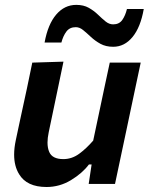

<svg xmlns="http://www.w3.org/2000/svg" viewBox="-20 -755 610 788"><path d="M171 12.5Q90 12.5 58.5 -40Q38 -73 38 -120.5Q38 -148 45 -180.5Q49.5 -202 54 -223L64.5 -272Q79 -340 90.5 -392Q101.5 -444 112.5 -498L240.5 -502Q229.5 -448.5 218.5 -396.5Q207.5 -344 195.5 -286.5L180 -212.5Q175 -189 175 -170Q175 -147.5 182 -131.5Q194.5 -102 240 -102Q275 -102 304.8 -123.8Q334.5 -145.5 362.5 -178L385.5 -286.5Q397.5 -343.5 408.2 -394Q419 -444.5 430.5 -498H557.5Q546 -444 535 -392Q524 -339.5 509.5 -271.5L498 -217Q485 -155.5 474.2 -104.8Q463.5 -54 452 0H344L356 -80H345Q317.5 -43.5 271 -15.5Q224.5 12.5 171 12.5ZM444.5 -563Q414.5 -563 392.2 -575.2Q370 -587.5 353 -603.5Q336 -619.5 321.2 -631.5Q306.5 -643.5 291 -643.5Q266 -643.5 252.5 -625.5Q239 -607.5 232 -580.5H163Q176.5 -655 210.5 -695Q244.5 -735 293 -735Q323 -735 344.2 -723Q365.5 -711 382 -695Q398.5 -679 413.2 -667Q428 -655 444.5 -655Q469 -655 481.8 -673Q494.5 -691 501 -718H570Q557 -643.5 524 -603.2Q491 -563 444.5 -563Z"/></svg>

Font: Heraclito SemiBold
Style: Italic
Weight: 600
Italic angle: -12°
Designer: Kostas Bartsokas (font) & Cristiano Sobral (main changes)
Foundry: Kostas Bartsokas (font) & Cristiano Sobral (main changes)
Version: Version 1.00;July 8, 2020;FontCreator 13.0.0.2655 64-bit